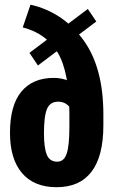

<svg xmlns="http://www.w3.org/2000/svg" viewBox="-20 -779 478 808"><path d="M75.7 -663.6Q174.3 -638.7 223.1 -557.1Q272 -475.6 272 -298.3V-244.1Q272 -166.5 260.7 -132.6Q249.5 -98.6 220.7 -98.6Q189 -98.6 177 -127.9Q165 -157.2 165 -217.8Q165 -291 178 -321Q190.9 -351.1 225.1 -351.1Q253.4 -351.1 272 -329.6Q290.5 -308.1 290.5 -261.7L345.2 -274.9Q345.2 -356.4 310.1 -403.8Q274.9 -451.2 206.1 -451.2Q117.7 -451.2 69.8 -393.3Q22 -335.4 22 -219.7Q22 -110.4 72.5 -50.8Q123 8.8 218.3 8.8Q315.4 8.8 365.2 -56.4Q415 -121.6 415 -251.5V-297.4Q415 -497.6 328.9 -613.3Q242.7 -729 108.4 -759.3ZM385.3 -688.5 349.6 -741.2 104 -556.6 139.6 -503.4Z"/></svg>

Font: Roboto Flex
Style: wght 700 wdth 25 opsz 34 GRAD 0.00 slnt 0.00 XTRA 468 XOPQ 96 YOPQ 79 YTLC 514 YTUC 712 YTAS 750 YTDE -203.00 YTFI 738
Weight: 700
Width: 1
Designer: Berlow after Robertson
Foundry: Google
Version: Version 3.100